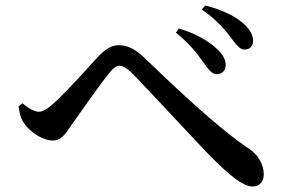

<svg xmlns="http://www.w3.org/2000/svg" viewBox="-20 -738 1040 701"><path d="M722 -511C741 -484 754 -467 771 -467C791 -467 803 -480 804 -499C805 -520 793 -541 768 -563C739 -590 691 -617 633 -634L622 -619C672 -579 700 -542 722 -511ZM822 -602C843 -574 855 -557 873 -557C892 -557 904 -570 904 -589C904 -613 889 -636 862 -658C833 -681 790 -703 729 -718L717 -703C770 -667 801 -630 822 -602ZM48 -350C51 -323 57 -302 70 -285C93 -253 138 -225 172 -225C205 -225 220 -251 242 -283C275 -330 349 -435 380 -473C396 -492 406 -498 416 -498C428 -498 441 -491 461 -472C525 -407 684 -234 745 -171C818 -97 868 -57 902 -57C927 -57 943 -74 943 -102C943 -136 923 -172 892 -193C782 -266 636 -403 504 -530C471 -561 443 -573 413 -573C386 -573 364 -557 340 -533C309 -500 223 -402 174 -359C152 -339 136 -330 122 -330C107 -330 84 -342 62 -361Z"/></svg>

Font: Noto Serif JP SemiBold
Style: Regular
Weight: 600
Designer: Ryoko NISHIZUKA 西塚涼子 (kana & ideographs); Frank Grießhammer (Latin, Greek & Cyrillic); Wenlong ZHANG 张文龙 (bopomofo); San
Foundry: Adobe
Version: Version 2.001;hotconv 1.1.0;makeotfexe 2.6.0